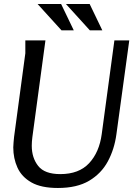

<svg xmlns="http://www.w3.org/2000/svg" viewBox="-20 -925 678 955"><path d="M206 -724 141 -243Q138 -219 138 -200Q138 -140 170 -99.5Q202 -59 280 -59Q373 -59 423.5 -113.5Q474 -168 486 -258L549 -724H623L559 -257Q549 -183 516.5 -122.5Q484 -62 423.5 -26Q363 10 268 10Q185 10 136.5 -17.5Q88 -45 67 -91Q46 -137 46 -192Q46 -204 47.5 -217.5Q49 -231 50 -244L106 -660V-724ZM426 -905 489 -774H427L308 -905ZM284 -905 347 -774H286L167 -905Z"/></svg>

Font: Rosario Light
Style: Italic
Weight: 300
Italic angle: -8.05°
Designer: Hector Gatti
Foundry: Omnibus Type
Version: Version 1.101; ttfautohint (v1.8.1.43-b0c9)